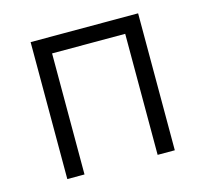

<svg xmlns="http://www.w3.org/2000/svg" viewBox="-82 -610 749 701"><g transform="rotate(-15 293.0 -259.0)"><path d="M431.2 0H496.1V-517.6H89.8V0H154.8V-457.5H431.2Z"/></g></svg>

Font: Cascadia Mono Light
Style: Regular
Weight: 300
Monospace: yes
Designer: Aaron Bell
Foundry: Saja Typeworks
Version: Version 2404.023